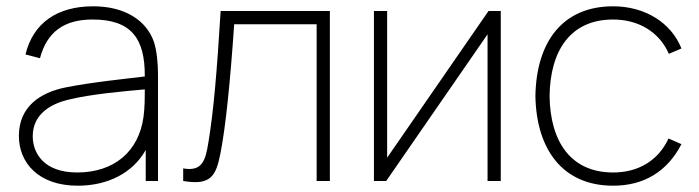

<svg xmlns="http://www.w3.org/2000/svg" viewBox="-20 -575 2220 610"><path d="M227 15C322.5 15 402 -25.5 443 -98.5V0H482V-338C482 -374 478 -415 469 -442C445 -511 376 -555 276 -555C162 -555 85 -502 61 -402L107 -390C129 -473 183 -513 274 -513C396.5 -513 441 -453.5 440 -332C386 -325.5 272 -314 187 -297C110 -281 40 -238 40 -143C40 -59 101 15 227 15ZM225 -27C118 -27 84 -90 84 -142C84 -216 147 -246 196 -258C270 -276.5 379 -285.5 440 -291C440 -267.5 440 -232 436 -204C421 -93 342 -27 225 -27Z M562 0C650 15 666 -16 680 -86C697 -170 712 -321 724 -498H986V0H1028V-540H681C669 -346 659 -225 642 -122C633 -66 623 -29 562 -40Z M1571 -540H1532L1210 -74V-540H1168V0H1207L1529 -466V0H1571Z M1928 15C2026 15 2100 -30 2145 -117L2104 -135C2071 -64 2007 -27 1928 -27C1795 -27 1728 -123 1726 -270C1728 -414 1792 -513 1928 -513C2009 -513 2075 -473 2105 -404L2145 -421C2112 -504 2028 -555 1928 -555C1768 -555 1684 -443 1681 -270C1684 -101 1767 15 1928 15Z"/></svg>

Font: Hauora ExtraLight
Style: Regular
Weight: 200
Designer: Mikhail Sharanda
Foundry: WCYS & Co.
Version: Version 1.010